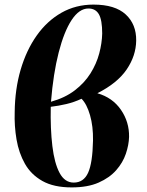

<svg xmlns="http://www.w3.org/2000/svg" viewBox="-20 -802 640 836"><path d="M292 14Q214 14 164.5 -14Q115 -42 88.5 -89Q62 -136 52 -194.5Q42 -253 44 -314Q45 -414 70 -499Q95 -584 140 -647.5Q185 -711 247.5 -746.5Q310 -782 387 -782Q481 -782 527.5 -739Q574 -696 573 -625Q572 -559 531.5 -499.5Q491 -440 404 -396Q470 -377 506.5 -324Q543 -271 542 -206Q541 -171 528 -132.5Q515 -94 486 -61Q457 -28 409.5 -7Q362 14 292 14ZM202 -359Q263 -376 305.5 -408.5Q348 -441 374 -482.5Q400 -524 412 -569Q424 -614 425 -656Q425 -715 410.5 -740Q396 -765 365 -765Q325 -765 292 -715Q259 -665 235.5 -573.5Q212 -482 202 -359ZM301 -7Q344 -7 363.5 -49.5Q383 -92 385 -190Q386 -252 372 -300.5Q358 -349 335 -372Q303 -357 269 -349Q235 -341 201 -337Q199 -241 208 -166Q217 -91 239.5 -49Q262 -7 301 -7Z"/></svg>

Font: Literata 72pt
Style: Bold Italic
Weight: 700
Italic angle: -2°
Designer: Latin by Veronika Burian and Jose Scaglione. Greek by Irene Vlachou. Cyrillic by Vera Evstafieva
Foundry: TypeTogether
Version: Version 3.002